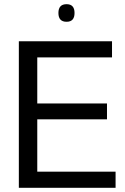

<svg xmlns="http://www.w3.org/2000/svg" viewBox="-20 -897 598 917"><path d="M70 0V-700H515V-623H158V-403H491V-327H158V-77H532V0ZM298 -793Q259 -793 259 -835Q259 -877 298 -877Q336 -877 336 -835Q336 -793 298 -793Z"/></svg>

Font: Georama
Style: Regular
Weight: 400
Designer: Jean-Baptiste Levee
Foundry: Production Type
Version: Version 1.000